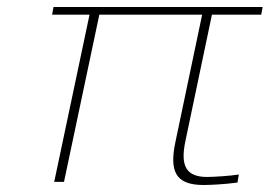

<svg xmlns="http://www.w3.org/2000/svg" viewBox="-20 -520 771 549"><path d="M731 -500H133L129 -478H236L135 0H163L264 -478H558L482 -116C464 -32 480 9 562 9C580 9 623 7 659 2L663 -21C638 -17 590 -14 572 -14C513 -14 495 -45 510 -116L586 -478H727Z"/></svg>

Font: LT Wave Thin
Style: Italic
Weight: 100
Designer: Daniel Lyons
Version: Version 2.5 (Glyphs App)